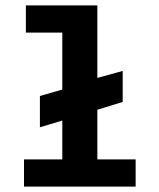

<svg xmlns="http://www.w3.org/2000/svg" viewBox="-20 -692 590 712"><path d="M69 0V-101H211V-245L128 -220V-336L211 -360V-571H76V-672H341V-403L435 -429V-314L341 -285V-101H483V0Z"/></svg>

Font: Inconsolata SemiExpanded ExtraBold
Style: Regular
Weight: 800
Width: 6
Monospace: yes
Designer: Raph Levien, Cyreal, Brenton Simpson
Foundry: Raph Levien, Cyreal, Google
Version: Version 3.001; ttfautohint (v1.8.2.53-6de2)